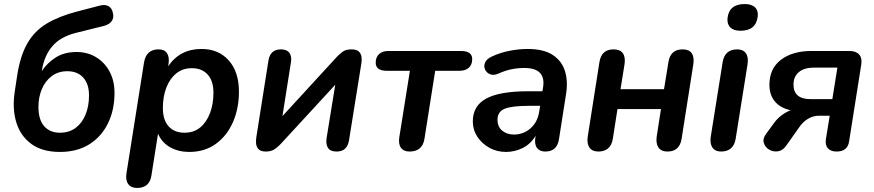

<svg xmlns="http://www.w3.org/2000/svg" viewBox="-20 -741 4320 949"><path d="M276 10Q189 10 135 -29.5Q81 -69 60.5 -136.5Q40 -204 53 -289L64 -362Q79 -463 114.5 -525.5Q150 -588 211 -624.5Q272 -661 361 -684L472 -713Q498 -720 515.5 -711Q533 -702 538 -677Q544 -653 532 -636.5Q520 -620 494 -613L357 -579Q280 -560 239.5 -513.5Q199 -467 187 -393L186 -389Q213 -430 255.5 -457Q298 -484 359 -484Q412 -484 454.5 -458.5Q497 -433 521.5 -387.5Q546 -342 546 -282Q546 -197 513.5 -131Q481 -65 421 -27.5Q361 10 276 10ZM276 -85Q322 -85 354 -109Q386 -133 403 -175Q420 -217 420 -269Q420 -326 391.5 -357.5Q363 -389 313 -389Q268 -389 236 -365Q204 -341 187 -301Q170 -261 170 -213Q170 -149 198.5 -117Q227 -85 276 -85Z M657 188Q628 188 614 169Q600 150 605 116L692 -433Q703 -497 764 -497Q793 -497 805.5 -478Q818 -459 813 -424L811 -413Q869 -499 976 -499Q1060 -499 1110.5 -442.5Q1161 -386 1161 -288Q1161 -205 1131.5 -137.5Q1102 -70 1047 -30Q992 10 915 10Q863 10 822 -12.5Q781 -35 761 -80L728 129Q718 188 657 188ZM892 -85Q938 -85 969.5 -111Q1001 -137 1018 -182Q1035 -227 1035 -282Q1035 -341 1006.5 -372.5Q978 -404 928 -404Q883 -404 851 -378Q819 -352 802 -307.5Q785 -263 785 -207Q785 -148 813.5 -116.5Q842 -85 892 -85Z M1294 8Q1267 8 1256.5 -5Q1246 -18 1245.5 -35Q1245 -52 1247 -63L1307 -443Q1316 -497 1369 -497Q1398 -497 1410.5 -479.5Q1423 -462 1418 -433L1376 -167L1645 -460Q1656 -472 1672.5 -484.5Q1689 -497 1717 -497Q1743 -497 1754 -486Q1765 -475 1767 -458.5Q1769 -442 1766 -427L1705 -47Q1696 8 1644 8Q1613 8 1601.5 -9.5Q1590 -27 1594 -57L1637 -322L1368 -30Q1357 -18 1339.5 -5Q1322 8 1294 8Z M2004 8Q1975 8 1961.5 -11Q1948 -30 1954 -65L2006 -391H1893Q1837 -391 1837 -431Q1837 -459 1854 -474Q1871 -489 1899 -489H2258Q2314 -489 2314 -449Q2314 -421 2297 -406Q2280 -391 2251 -391H2131L2078 -55Q2068 8 2004 8Z M2481 10Q2436 10 2399 -10.5Q2362 -31 2339.5 -65Q2317 -99 2317 -141Q2317 -218 2383.5 -254Q2450 -290 2592 -290H2661L2664 -308Q2672 -355 2649.5 -380Q2627 -405 2571 -405Q2538 -405 2507 -398.5Q2476 -392 2443 -377Q2420 -367 2402.5 -374Q2385 -381 2377.5 -397.5Q2370 -414 2378 -432.5Q2386 -451 2414 -463Q2456 -482 2501.5 -490.5Q2547 -499 2587 -499Q2666 -499 2711 -470Q2756 -441 2772 -391Q2788 -341 2778 -277L2743 -54Q2734 8 2675 8Q2648 8 2634.5 -9.5Q2621 -27 2626 -61L2628 -71Q2603 -29 2563.5 -9.5Q2524 10 2481 10ZM2520 -76Q2567 -76 2602 -106.5Q2637 -137 2645 -189L2650 -218H2598Q2510 -218 2474.5 -203.5Q2439 -189 2439 -149Q2439 -114 2462.5 -95Q2486 -76 2520 -76Z M2938 8Q2907 8 2893.5 -11.5Q2880 -31 2885 -66L2943 -435Q2953 -497 3013 -497Q3045 -497 3058.5 -478Q3072 -459 3067 -424L3047 -300H3262L3284 -435Q3294 -497 3354 -497Q3386 -497 3399 -478Q3412 -459 3407 -424L3349 -55Q3339 8 3279 8Q3248 8 3234.5 -12Q3221 -32 3226 -67L3247 -202H3032L3009 -55Q3004 -23 2985.5 -7.5Q2967 8 2938 8Z M3640 -589Q3606 -589 3589.5 -605.5Q3573 -622 3576 -652Q3584 -721 3661 -721Q3695 -721 3712 -704.5Q3729 -688 3725 -658Q3716 -589 3640 -589ZM3544 8Q3515 8 3501.5 -11.5Q3488 -31 3493 -65L3552 -435Q3563 -497 3624 -497Q3653 -497 3666.5 -478Q3680 -459 3675 -424L3616 -54Q3605 8 3544 8Z M4115 8Q4086 8 4072 -8Q4058 -24 4062 -52L4081 -169H4028Q3999 -169 3974 -154Q3949 -139 3931 -113L3866 -21Q3848 4 3824.5 7Q3801 10 3781.5 -1.5Q3762 -13 3755.5 -34.5Q3749 -56 3767 -80L3808 -136Q3823 -156 3844.5 -172Q3866 -188 3888 -196Q3837 -207 3810 -239.5Q3783 -272 3783 -322Q3783 -402 3840 -445.5Q3897 -489 3991 -489H4179Q4211 -489 4226.5 -471.5Q4242 -454 4237 -422L4177 -43Q4170 8 4115 8ZM3987 -251H4094L4119 -407H4005Q3955 -407 3928.5 -384.5Q3902 -362 3902 -323Q3902 -251 3987 -251Z"/></svg>

Font: Nunito
Style: Bold Italic
Weight: 700
Italic angle: -9°
Designer: Vernon Adams
Foundry: Vernon Adams
Version: Version 3.601; ttfautohint (v1.8.2.53-6de2)